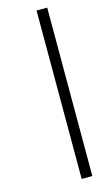

<svg xmlns="http://www.w3.org/2000/svg" viewBox="-142 -770 590 1043"><g transform="rotate(-15 153.0 -248.5)"><path d="M180 225V-722H240V225Z"/></g></svg>

Font: Titillium Web Light
Style: Italic
Weight: 300
Italic angle: -13°
Version: Version 1.002;PS 57.000;hotconv 1.0.70;makeotf.lib2.5.55311